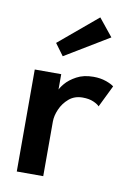

<svg xmlns="http://www.w3.org/2000/svg" viewBox="-77 -710 535 761"><g transform="rotate(10 190.0 -329.5)"><path d="M151 0H44.5V-410.5H151V-342H148.5Q152 -354.5 167.8 -373.2Q183.5 -392 211.5 -407.2Q239.5 -422.5 279 -422.5Q307.5 -422.5 330 -414.5Q352.5 -406.5 362 -398.5L319 -310.5Q312.5 -318.5 294.8 -326.2Q277 -334 251 -334Q218.5 -334 196.2 -315Q174 -296 162.5 -269.5Q151 -243 151 -220ZM144.5 -481.5 109.5 -529 264.5 -659 321.5 -588.5Z"/></g></svg>

Font: League Spartan Thin Medium
Style: Regular
Weight: 500
Version: Version 2.002